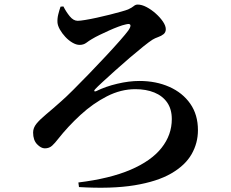

<svg xmlns="http://www.w3.org/2000/svg" viewBox="-20 -793 1040 863"><path d="M265 -764.1 252.1 -763Q246.8 -747.8 242 -728.9Q237.3 -710.1 238.3 -692.5Q239.2 -678.4 248.8 -660.9Q258.5 -643.5 273.3 -627.6Q288 -611.6 305.4 -601.4Q322.7 -591.2 337.8 -591.2Q355.4 -591.2 368.1 -600.7Q380.8 -610.3 392.4 -617Q407.8 -626.4 428.4 -636.3Q448.9 -646.3 470.4 -655.9Q491.8 -665.5 511.3 -672.8Q530.7 -680.2 545 -683.2Q563.5 -688.2 566.1 -680.6Q568.6 -673 556.2 -655.2Q545.9 -641.1 519 -610.4Q492.1 -579.8 456 -541.1Q420 -502.4 381.5 -462.6Q343 -422.9 309.8 -389.7Q276.5 -356.4 255 -337.7Q216.1 -303 187.8 -279.5Q159.5 -256 144.1 -237.2Q128.8 -218.4 128.8 -197.3Q128.8 -163.2 146.6 -144.7Q164.4 -126.2 181.5 -126.2Q201.4 -126.2 214.4 -138.3Q227.3 -150.3 240.2 -167.2Q285.7 -224.9 341.7 -276.4Q397.7 -327.9 460.6 -360.1Q523.5 -392.2 588.1 -392.2Q636.9 -392.2 673.9 -377.1Q710.9 -361.9 731.6 -332Q752.2 -302.1 752.2 -257.7Q752.2 -186.7 706.1 -128.3Q660 -69.9 566.8 -30Q473.6 9.9 332.3 27.2L335 47.8Q481.6 56.6 584 39.9Q686.5 23.1 749.3 -13.2Q812.1 -49.4 840.9 -99.5Q869.7 -149.6 869.7 -207.8Q869.7 -277.5 835.2 -326.8Q800.7 -376.2 741 -402.6Q681.4 -429.1 606.4 -429.1Q559.8 -429.1 507.1 -416.6Q454.3 -404.2 412.3 -383.3Q406.5 -380.8 404.3 -383.2Q402.1 -385.7 406.9 -391.2Q416.5 -401.8 441 -424.4Q465.5 -447 497.6 -475.8Q529.6 -504.6 563 -533.2Q596.4 -561.8 623.9 -583.8Q651.4 -605.8 665.2 -614.5Q676.6 -621.5 690.8 -626.4Q705 -631.3 715.1 -639.4Q725.2 -647.5 725.2 -661.9Q725.2 -676.9 712.5 -695.8Q699.7 -714.7 679.8 -732.4Q659.9 -750.1 638.5 -761.3Q617.1 -772.5 598.8 -772.5Q589.1 -772.5 581.1 -765.6Q573.2 -758.7 555.7 -750.6Q546.6 -746.9 524.5 -740.7Q502.4 -734.4 473.9 -727.2Q445.5 -720 416.1 -713.6Q386.8 -707.2 363.6 -703.4Q340.4 -699.5 329.1 -699.5Q310.1 -699.5 293.5 -719.8Q276.9 -740.2 265 -764.1Z"/></svg>

Font: Early Summer Mincho VF
Style: Regular
Weight: 250
Designer: GuiWonder
Version: Version 1.002